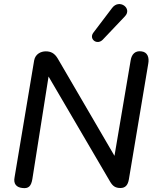

<svg xmlns="http://www.w3.org/2000/svg" viewBox="-20 -934 782 961"><path d="M92 7C123 11 136 -2 142 -38L223 -551L531 -25C544 -3 557 7 583 7C607 7 620 -7 625 -36L722 -615C728 -647 718 -674 687 -677C657 -681 639 -663 634 -632L553 -154L269 -641C253 -668 234 -677 209 -677C185 -677 157 -664 151 -632L53 -47C46 -13 63 4 92 7ZM494 -735 605 -852C644 -892 577 -942 541 -894L447 -770C424 -739 465 -706 494 -735Z"/></svg>

Font: SN Pro Medium
Style: Italic
Weight: 400
Italic angle: -9°
Designer: Tobias Whetton
Foundry: Supernotes
Version: Version 1.001;Glyphs 3.2 (3249)